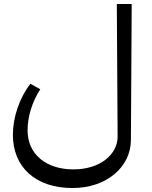

<svg xmlns="http://www.w3.org/2000/svg" viewBox="-20 -748 767 968"><path d="M345 200C520 200 639 92 640 -41L644 -728H569L573 -59C573 28 488 106 350 106C213 106 119 30 119 -91C119 -161 143 -236 183 -298L133 -326C77 -252 45 -156 45 -68C45 94 159 200 345 200Z"/></svg>

Font: Wafeq
Style: Regular
Weight: 400
Designer: Rasmus Andersson & Azza Alameddine
Foundry: Google & TypeTogether
Version: Version 3.000;FEAKit 1.0